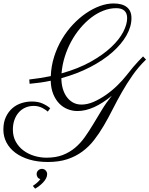

<svg xmlns="http://www.w3.org/2000/svg" viewBox="-98 -745 882 1133"><path d="M74.7 -275.9Q108.4 -279.8 140.1 -284.7Q171.9 -289.6 201.7 -295.9Q204.1 -356 221.7 -411.1Q239.3 -466.3 267.6 -513.9Q295.9 -561.5 332.5 -600.3Q369.1 -639.2 409.4 -666.7Q449.7 -694.3 491.5 -709.5Q533.2 -724.6 571.8 -724.6Q623.5 -724.6 650.6 -702.9Q677.7 -681.2 677.7 -638.2Q677.7 -587.9 648.4 -536.1Q619.1 -484.4 565.2 -436.8Q511.2 -389.2 434.8 -349.4Q358.4 -309.6 264.2 -283.7Q264.2 -252.9 271.7 -224.9Q279.3 -196.8 294.4 -175Q309.6 -153.3 331.8 -140.6Q354 -127.9 383.3 -127.9Q417.5 -127.9 454.6 -144Q491.7 -160.2 527.3 -185.1Q563 -210 594.2 -240.5Q625.5 -271 648.4 -300.3Q691.4 -355.5 717.8 -382.8Q744.1 -410.2 746.1 -412.1L763.7 -393.6Q718.8 -350.1 684.3 -300.8Q649.9 -251.5 621.1 -200.9Q592.3 -150.4 566.9 -100.1Q541.5 -49.8 514.6 -3.9Q487.8 42 457.3 81.3Q426.8 120.6 387.7 149.4Q348.6 178.2 299.1 194.6Q249.5 210.9 184.6 210.9Q124 210.9 75.4 196.5Q26.9 182.1 -7.3 156.5Q-41.5 130.9 -59.8 95.9Q-78.1 61 -78.1 20Q-78.1 -23.4 -63.2 -54.9Q-48.3 -86.4 -24.7 -106.7Q-1 -127 29.1 -136.5Q59.1 -146 89.4 -146Q126.5 -146 152.8 -134.3Q179.2 -122.6 198.2 -106.4L184.1 -86.4Q178.2 -91.3 170.2 -97.2Q162.1 -103 151.6 -108.2Q141.1 -113.3 128.7 -116.7Q116.2 -120.1 102.1 -120.1Q74.2 -120.1 51.3 -109.9Q28.3 -99.6 12 -80.8Q-4.4 -62 -13.2 -36.4Q-22 -10.7 -22 20Q-22 60.5 -4.6 91.6Q12.7 122.6 40.8 143.3Q68.8 164.1 104.2 174.8Q139.6 185.5 176.3 185.5Q231.4 185.5 272.2 169.7Q313 153.8 345 127Q377 100.1 402.6 64Q428.2 27.8 452.6 -12.9Q477.1 -53.7 502.9 -96.4Q528.8 -139.2 562 -180.2Q508.8 -136.2 457.8 -113Q406.7 -89.8 358.9 -89.8Q329.1 -89.8 301.3 -100.8Q273.4 -111.8 251.7 -134Q230 -156.2 216.3 -189.7Q202.6 -223.1 201.2 -268.6Q171.4 -262.2 140.1 -257.8Q108.9 -253.4 76.7 -250.5ZM587.4 -696.8Q549.8 -696.8 512.2 -682.1Q474.6 -667.5 440.2 -641.1Q405.8 -614.7 375.5 -578.6Q345.2 -542.5 322 -499.8Q298.8 -457 283.9 -409.2Q269 -361.3 265.1 -312Q364.3 -339.8 437 -380.6Q509.8 -421.4 557.6 -466.3Q605.5 -511.2 628.9 -556.2Q652.3 -601.1 652.3 -638.2Q652.3 -667 636 -681.9Q619.6 -696.8 587.4 -696.8ZM149.4 251.5Q162.6 251.5 171.4 260.7Q180.2 270 180.2 282.7Q180.2 295.4 173.6 307.9Q167 320.3 156.5 331.5Q146 342.8 133.5 352.3Q121.1 361.8 109.4 368.2L95.7 352.1Q101.6 348.1 108.4 343Q115.2 337.9 121.6 332.3Q127.9 326.7 132.8 321.3Q137.7 315.9 140.1 311.5Q128.9 309.1 123.5 300.5Q118.2 292 118.2 282.2Q118.2 269 127.7 260.3Q137.2 251.5 149.4 251.5Z"/></svg>

Font: Parisienne
Style: Regular
Weight: 400
Designer: Astigmatic (AOETI)
Foundry: Astigmatic (AOETI)
Version: Version 1.000